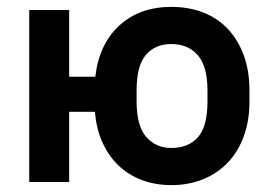

<svg xmlns="http://www.w3.org/2000/svg" viewBox="-20 -529 780 558"><path d="M478 9Q432 9 393 -5.5Q354 -20 325 -47.5Q296 -75 278 -114.5Q260 -154 256 -204H181V0H65V-500H181V-306H257Q268 -401 327 -455Q386 -509 478 -509Q529 -509 571 -492.5Q613 -476 642.5 -444.5Q672 -413 688.5 -368Q705 -323 705 -266V-234Q705 -178 688.5 -133Q672 -88 642 -56.5Q612 -25 570 -8Q528 9 478 9ZM478 -99Q528 -99 555.5 -130.5Q583 -162 583 -234V-266Q583 -337 554.5 -369Q526 -401 478 -401Q431 -401 404 -369.5Q377 -338 377 -266V-234Q377 -163 405 -131Q433 -99 478 -99Z"/></svg>

Font: Retni Sans
Style: Bold
Weight: 700
Designer: Vitaly Kuzmin
Foundry: ParaType Ltd.
Version: Version 1.00;March 2, 2019;FontCreator 11.5.0.2425 64-bit; t